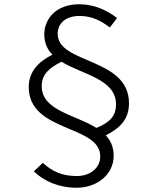

<svg xmlns="http://www.w3.org/2000/svg" viewBox="-20 -816 740 902"><path d="M586 -331C586 -547 251 -514 251 -657C251 -699 280 -741 354 -741C414 -741 456 -717 496 -687L530 -731C485 -767 423 -796 352 -796C241 -796 188 -725 188 -654C188 -614 203 -583 226 -559C162 -527 115 -480 115 -407C115 -193 451 -231 451 -81C451 -31 409 11 340 11C268 11 223 -13 181 -51L139 -11C186 35 256 66 340 66C437 66 514 3 514 -84C514 -125 500 -156 477 -180C541 -213 586 -253 586 -331ZM433 -215C333 -278 176 -296 176 -411C176 -468 213 -498 269 -526C368 -465 525 -445 525 -326C525 -267 492 -240 433 -215Z"/></svg>

Font: Kawkab Mono Light
Style: Regular
Weight: 300
Monospace: yes
Designer: Abdullah Arif
Foundry: Abdullah Arif
Version: Version 1.000;PS 000.500;hotconv 1.0.88;makeotf.lib2.5.64775